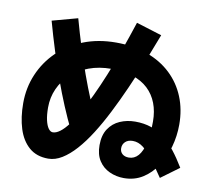

<svg xmlns="http://www.w3.org/2000/svg" viewBox="-91 -918 1182 1078"><g transform="rotate(10 500.0 -379.5)"><path d="M479.3 -217.3 344.7 -152.7Q283.5 -277.7 230.4 -425.3Q177.3 -573 130 -743.3L275 -782.7Q320.7 -617.3 371.1 -477.3Q421.5 -337.3 479.3 -217.3ZM984.8 -55 881.8 20.8Q844 -35.5 814.1 -75Q784.2 -114.5 756.3 -136Q728.5 -157.5 696.7 -157.5Q669.7 -157.5 654.2 -142.9Q638.8 -128.3 638.8 -106.2Q638.8 -86 652.7 -73.7Q666.7 -61.5 689.7 -61.5Q721.2 -61.5 743.2 -86.4Q765.2 -111.3 777 -161Q788.8 -210.7 788.8 -284.5Q788.8 -341.7 771 -388.1Q753.2 -434.5 718.3 -467.4Q683.3 -500.3 630.8 -517.8Q578.3 -535.2 508.8 -535.2Q438 -535.2 380 -513.6Q322 -492 280.7 -454.3Q239.3 -416.7 217.2 -366.9Q195 -317.2 195 -260Q195 -217.8 201.7 -188.2Q208.5 -158.5 219.9 -142.7Q231.3 -127 245.2 -127Q264 -127 286.3 -143.7Q308.5 -160.3 332.5 -192.3Q356.5 -224.3 382.5 -270.3Q408.5 -316.3 435.8 -374.3Q463.2 -432.3 491.4 -501.3Q519.7 -570.3 547.8 -649.3Q576 -728.2 604.2 -814.7L750 -769.5Q719.3 -688 686.9 -606.5Q654.5 -525 619.8 -447Q585.2 -369 549.4 -298.7Q513.7 -228.3 476.5 -169.6Q439.3 -110.8 400.8 -67.8Q362.3 -24.8 323.4 -0.9Q284.5 23 245.2 23Q178.5 23 136 -14Q93.5 -51 73.4 -114.8Q53.3 -178.5 53.3 -260Q53.3 -348.3 86.2 -425.2Q119 -502.2 179.1 -560.8Q239.2 -619.5 323.2 -652.3Q407.3 -685.2 508.8 -685.2Q609 -685.2 688.4 -656.1Q767.8 -627 823.2 -574.4Q878.7 -521.8 907.9 -450.2Q937.2 -378.7 937.2 -292.8Q937.2 -227.5 919.8 -165.2Q902.5 -102.8 869.5 -52.7Q836.5 -2.5 789.5 27.2Q742.5 56.8 682.2 56.8Q638.2 56.8 600 39.2Q561.8 21.7 539.1 -13.4Q516.3 -48.5 516.3 -102Q516.3 -158.8 540.4 -195.2Q564.5 -231.7 604.6 -249.2Q644.7 -266.7 691.7 -266.7Q741.5 -266.7 782.4 -252.7Q823.3 -238.7 857.6 -211.9Q891.8 -185.2 922.8 -145.8Q953.8 -106.5 984.8 -55Z"/></g></svg>

Font: Murecho Thin
Style: Regular
Weight: 100
Designer: Neil Summerour
Foundry: Positype
Version: Version 1.010